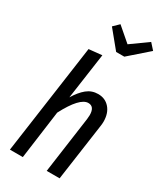

<svg xmlns="http://www.w3.org/2000/svg" viewBox="-235 -1039 945 1121"><g transform="rotate(30 237.5 -478.5)"><path d="M427 -414Q427 -399 424 -381L370 0H283L336 -380Q338 -400 338 -407Q338 -465 296 -465Q239 -465 166 -325L122 0H35L139 -738L227 -747L183 -438Q212 -486 244.5 -512.5Q277 -539 320 -539Q368 -539 397.5 -505Q427 -471 427 -414ZM471 -917 342 -804H287L191 -921L228 -957L322 -876L435 -957Z"/></g></svg>

Font: Fira Sans Compressed
Style: Italic
Weight: 400
Width: 1
Italic angle: -8°
Designer: bBox Type GmbH & Carrois Corporate GbR & Edenspiekermann AG
Foundry: bBox Type GmbH & Carrois Corporate GbR & Edenspiekermann AG
Version: Version 4.301